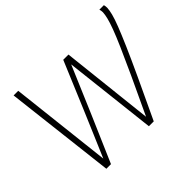

<svg xmlns="http://www.w3.org/2000/svg" viewBox="-153 -923 1146 1146"><g transform="rotate(-45 420.0 -349.5)"><path d="M557 1H516L449 -588Q387 -442 324 -294.5Q261 -147 196 1H157L75 -700H114L187 -55Q218 -127 249 -200Q280 -273 311.5 -347Q343 -421 373.5 -494.5Q404 -568 435 -641H479L544 -51Q610 -190 655 -288Q700 -386 729 -452Q758 -518 773.5 -560Q789 -602 795.5 -628.5Q802 -655 803 -674Q803 -681 802 -687Q801 -693 799 -700H837Q839 -693 839.5 -687Q840 -681 840 -673Q839 -654 832 -626Q825 -598 807 -551.5Q789 -505 757.5 -432.5Q726 -360 676.5 -253.5Q627 -147 557 1Z"/></g></svg>

Font: Georama ExtraCondensed Thin ExtraLight
Style: Italic
Weight: 250
Italic angle: -9°
Version: Version 1.001